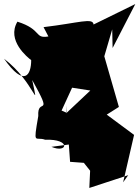

<svg xmlns="http://www.w3.org/2000/svg" viewBox="-36 -831 688 948"><path d="M405 97 597 34 572 69 626 -165 491 -265 551 -303 479 -553 518 -686 520 -594 632 -811 426 -710C423 -745 355 -718 179 -697L203 -651C132 -639 173 -685 50 -724C-5 -631 101 -547 118 -534C118 -462 85 -397 -16 -541C134 -427 159 -265 123 -436C232 -241 147 -356 153 -258C127 -108 138 -159 187 -141C316 -146 298 -72 218 -106L330 -121L451 -87L417 -222L268 -285L320 -398L410 -384L291 -272L290 -311L310 -32L378 -27L409 12Z"/></svg>

Font: Asimov Silicon
Style: Regular
Weight: 400
Designer: Google
Version: Version 2.000980; 2014